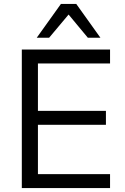

<svg xmlns="http://www.w3.org/2000/svg" viewBox="-20 -957 636 977"><path d="M91 0V-705H540V-634H173V-393H519V-322H173V-71H540V0ZM167 -765 290 -937H368L491 -765H427L329 -883L230 -765Z"/></svg>

Font: Nunito Sans 12pt ExtraLight 11pt
Style: Regular
Weight: 400
Version: Version 3.101;gftools[0.9.27]